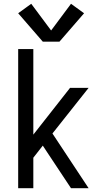

<svg xmlns="http://www.w3.org/2000/svg" viewBox="-20 -994 540 1014"><path d="M76 0H156V-161L206 -225L231 -187L355 0H448L257 -289L448 -530H350L156 -283V-735H76ZM206 -774H294L424 -924L355 -974L250 -833L145 -974L76 -924Z"/></svg>

Font: Iosevka SS09
Style: Regular
Weight: 400
Monospace: yes
Designer: Belleve Invis
Foundry: Belleve Invis
Version: Version 5.2.1; ttfautohint (v1.8.3)